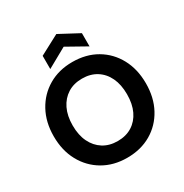

<svg xmlns="http://www.w3.org/2000/svg" viewBox="-208 -1084 1204 1258"><g transform="rotate(-30 393.5 -455.5)"><path d="M393 12Q291 12 212.5 -34Q134 -80 89.5 -161.5Q45 -243 45 -350Q45 -457 89.5 -538.5Q134 -620 212.5 -666Q291 -712 393 -712Q497 -712 575.5 -666Q654 -620 698 -538.5Q742 -457 742 -350Q742 -243 698 -161.5Q654 -80 575.5 -34Q497 12 393 12ZM394 -114Q457 -114 503 -143Q549 -172 574 -224.5Q599 -277 599 -350Q599 -423 574 -475.5Q549 -528 503 -557Q457 -586 394 -586Q331 -586 285 -557Q239 -528 213.5 -475.5Q188 -423 188 -350Q188 -277 213.5 -224.5Q239 -172 285 -143Q331 -114 394 -114ZM246 -744V-844L395 -923L543 -844V-744L395 -827Z"/></g></svg>

Font: DM Sans 17pt ExtraBold
Style: Regular
Weight: 800
Version: Version 4.004;gftools[0.9.30]